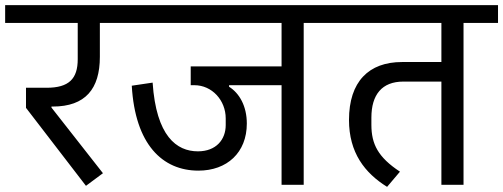

<svg xmlns="http://www.w3.org/2000/svg" viewBox="-40 -718 1955 746"><path d="M294 4 360 -45 160 -300V-304H165C292 -304 348 -373 348 -497V-629H461V-698H-20V-629H262V-488C262 -412 228 -377 141 -377H61V-299Z M731 -55C842 -55 919 -125 919 -238C919 -306 890 -356 850 -381V-387H1054V0H1140V-629H1274V-698H399V-629H1054V-460H701V-387H715C784 -387 837 -328 837 -258V-232C837 -176 800 -130 729 -130C646 -130 567 -189 553 -397L472 -385C485 -157 591 -55 731 -55Z M1464 8 1514 -51C1429 -107 1403 -158 1403 -233V-261C1403 -350 1444 -401 1527 -401H1675V0H1761V-629H1895V-698H1234V-629H1675V-477H1522C1393 -477 1316 -401 1316 -252C1316 -125 1377 -46 1464 8Z"/></svg>

Font: IBM Plex Devanagari Text
Style: Regular
Weight: 450
Designer: Mike Abbink, Paul van der Laan, Pieter van Rosmalen, Erin McLaughlin
Foundry: Bold Monday
Version: Version 1.0